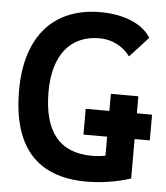

<svg xmlns="http://www.w3.org/2000/svg" viewBox="-52 -749 694 805"><g transform="rotate(5 295.5 -346.5)"><path d="M342.3 9.8C428.2 9.8 500.5 -10.7 527.3 -19.5V-185.5H591.3V-293.9H527.3V-365.7H411.6V-293.9H312V-185.5H411.6V-105.5C394 -102.1 375 -100.1 354 -100.1C218.8 -100.1 150.4 -184.1 150.4 -352.5C150.4 -505.9 221.7 -593.8 344.2 -593.8C396 -593.8 443.4 -569.8 473.6 -528.8L551.8 -613.8C516.1 -670.4 438 -703.1 338.4 -703.1C141.1 -703.1 26.9 -573.2 26.9 -347.7C26.9 -109.4 132.3 9.8 342.3 9.8Z"/></g></svg>

Font: Cascadia Code NF SemiBold
Style: Regular
Weight: 600
Monospace: yes
Designer: Aaron Bell
Foundry: Saja Typeworks
Version: Version 2404.023